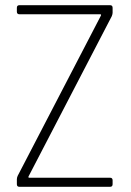

<svg xmlns="http://www.w3.org/2000/svg" viewBox="-20 -720 506 740"><path d="M45 -10V-29Q45 -35 48 -42L369 -660Q371 -665 366 -665H55Q45 -665 45 -675V-690Q45 -700 55 -700H404Q414 -700 414 -690V-671Q414 -666 411 -658L90 -40Q88 -35 93 -35H404Q414 -35 414 -25V-10Q414 0 404 0H55Q45 0 45 -10Z"/></svg>

Font: Barlow Semi Condensed ExLight
Style: Regular
Weight: 275
Width: 4
Designer: Jeremy Tribby
Foundry: Tribby Type
Version: Version 1.408